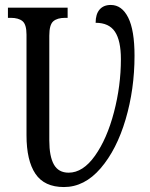

<svg xmlns="http://www.w3.org/2000/svg" viewBox="-20 -745 605 775"><path d="M87 -199V-605Q87 -646 71 -659.5Q55 -673 23 -673H12V-714H253V-673H243Q211 -673 195 -659Q179 -645 179 -601V-178Q179 -114 197.5 -81Q216 -48 257 -48Q315 -48 363.5 -116.5Q412 -185 440 -292Q468 -399 468 -506Q468 -581 444 -617Q420 -653 366 -653Q366 -688 382 -706.5Q398 -725 427 -725Q472 -725 497.5 -674Q523 -623 523 -520Q523 -385 487 -263Q451 -141 386 -65.5Q321 10 238 10Q159 10 123 -43.5Q87 -97 87 -199Z"/></svg>

Font: Noto Serif Cond
Style: Regular
Weight: 400
Width: 3
Designer: Monotype Design Team
Foundry: Monotype Imaging Inc.
Version: Version 1.001